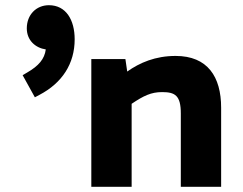

<svg xmlns="http://www.w3.org/2000/svg" viewBox="-20 -718 934 738"><path d="M131 -353C219 -399 267 -473 267 -567C267 -641 234 -698 168 -698C119 -698 83 -661 83 -609C83 -563 116 -534 156 -528C151 -491 129 -465 84 -439L67 -429L114 -344ZM462 -491H331V0H486V-319C532 -350 561 -364 603 -364C653 -364 675 -351 675 -282V0H830V-304C830 -423 778 -503 655 -503C577 -503 517 -477 469 -443Z"/></svg>

Font: Falling Sky
Style: ExBd
Weight: 400
Designer: Paul D. Hunt
Foundry: Adobe Systems Incorporated
Version: Version 1.02